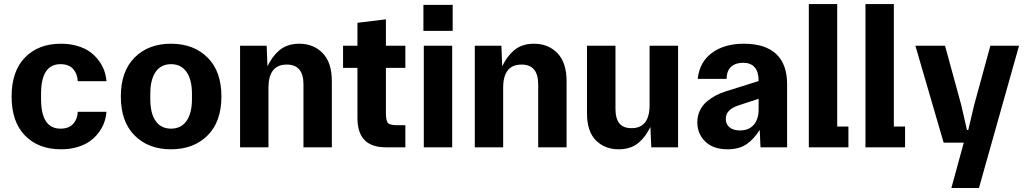

<svg xmlns="http://www.w3.org/2000/svg" viewBox="-20 -725 5058 945"><path d="M279.8 9.8Q168.9 9.8 103 -57.9Q37.1 -125.5 37.1 -250Q37.1 -374.5 103 -442.1Q168.9 -509.8 279.8 -509.8Q323.7 -509.8 360.4 -499Q397 -488.3 422.1 -470.2Q447.3 -452.1 465.3 -428Q483.4 -403.8 492.7 -378.2Q502 -352.5 503.9 -325.2H362.8Q361.3 -361.3 340.1 -385.3Q318.8 -409.2 277.8 -409.2Q182.1 -409.2 182.1 -263.2V-237.8Q182.1 -91.8 277.8 -91.8Q318.8 -91.8 340.1 -115.2Q361.3 -138.7 362.8 -174.8H503.9Q502 -147.5 492.7 -121.8Q483.4 -96.2 465.3 -72Q447.3 -47.9 422.1 -29.8Q397 -11.7 360.4 -1Q323.7 9.8 279.8 9.8Z M1001.5 -58.1Q933.1 9.8 821.8 9.8Q710.4 9.8 642.6 -58.1Q574.7 -126 574.7 -250Q574.7 -374 642.6 -441.9Q710.4 -509.8 821.8 -509.8Q933.1 -509.8 1001.5 -441.9Q1069.8 -374 1069.8 -250Q1069.8 -126 1001.5 -58.1ZM719.7 -237.8Q719.7 -167 746.1 -129.4Q772.5 -91.8 821.8 -91.8Q871.1 -91.8 897.9 -129.6Q924.8 -167.5 924.8 -237.8V-263.2Q924.8 -333 897.9 -371.1Q871.1 -409.2 821.8 -409.2Q772.5 -409.2 746.1 -371.1Q719.7 -333 719.7 -263.2Z M1161.6 0V-500H1292.5L1296.4 -398.9Q1308.6 -423.3 1322 -441.9Q1335.4 -460.4 1354 -476.6Q1372.6 -492.7 1397.5 -501.2Q1422.4 -509.8 1452.6 -509.8Q1523.4 -509.8 1568.4 -463.4Q1613.3 -417 1613.3 -325.2V0H1473.6V-310.1Q1473.6 -407.2 1391.6 -407.2Q1301.3 -407.2 1301.3 -293V0Z M1878.4 0Q1739.3 0 1739.3 -144V-391.1H1668.5V-500H1739.3V-612.8L1879.4 -629.9V-500H1975.1V-391.1H1879.4V-170.9Q1879.4 -130.9 1889.2 -119.9Q1898.9 -108.9 1933.1 -108.9H1975.1V0Z M2065.9 0V-500H2205.6V0ZM2064 -573.2H2208V-701.2H2064Z M2316.9 0V-500H2447.8L2451.7 -398.9Q2463.9 -423.3 2477.3 -441.9Q2490.7 -460.4 2509.3 -476.6Q2527.8 -492.7 2552.7 -501.2Q2577.6 -509.8 2607.9 -509.8Q2678.7 -509.8 2723.6 -463.4Q2768.6 -417 2768.6 -325.2V0H2628.9V-310.1Q2628.9 -407.2 2546.9 -407.2Q2456.5 -407.2 2456.5 -293V0Z M3025.4 9.8Q2956.5 9.8 2912.8 -34.2Q2869.1 -78.1 2869.1 -168V-500H3009.3V-189.9Q3009.3 -141.1 3028.6 -117.7Q3047.9 -94.2 3088.4 -94.2Q3177.2 -94.2 3177.2 -208V-500H3317.4V0H3185.5L3181.2 -100.1Q3168.9 -75.7 3155.8 -57.6Q3142.6 -39.6 3124.3 -23.4Q3106 -7.3 3081.1 1.2Q3056.2 9.8 3025.4 9.8Z M3561 9.8Q3490.2 9.8 3451.2 -28.3Q3412.1 -66.4 3412.1 -123Q3412.1 -154.8 3425 -181.4Q3438 -208 3460 -226.1Q3481.9 -244.1 3504.9 -256.1Q3527.8 -268.1 3554.2 -275.9L3713.9 -326.2Q3713.9 -416 3637.2 -416Q3600.1 -416 3578.4 -396.2Q3556.6 -376.5 3556.2 -336.9H3414.1Q3422.4 -418.9 3483.6 -464.4Q3544.9 -509.8 3641.1 -509.8Q3746.1 -509.8 3800 -459.5Q3854 -409.2 3854 -311V0H3723.1L3719.2 -85.9Q3689.5 -38.6 3653.1 -14.4Q3616.7 9.8 3561 9.8ZM3552.2 -140.1Q3552.2 -113.3 3571 -98.1Q3589.8 -83 3622.1 -83Q3666 -83 3689.9 -110.8Q3713.9 -138.7 3713.9 -186V-238.8L3614.3 -206.1Q3552.2 -186 3552.2 -140.1Z M3960.9 0V-705.1H4100.6V-102.1H4155.8V0Z M4239.7 0V-705.1H4379.4V-102.1H4434.6V0Z M4662.6 200.2 4723.6 -22.9H4624.5L4485.4 -500H4631.3L4711.4 -207L4739.3 -85H4745.6L4774.4 -207L4854.5 -500H4995.6L4798.3 200.2Z"/></svg>

Font: TASA Orbiter Text
Style: Bold
Weight: 700
Designer: Weizhong Zhang
Version: Version 1.000;Glyphs 3.1.2 (3151)